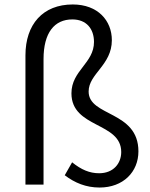

<svg xmlns="http://www.w3.org/2000/svg" viewBox="-20 -827 673 860"><path d="M426 13C532 13 600 -57 600 -149C600 -332 377 -304 377 -417C377 -497 481 -535 481 -647C481 -735 418 -807 306 -807C172 -807 94 -718 94 -579V0H175V-562C175 -681 224 -740 304 -740C367 -740 401 -698 401 -639C401 -544 300 -511 300 -409C300 -252 523 -281 523 -146C523 -96 489 -51 424 -51C381 -51 344 -67 303 -100L270 -42C315 -8 365 13 426 13Z"/></svg>

Font: Noto Sans KR DemiLight
Style: Regular
Weight: 350
Designer: Ryoko NISHIZUKA 西塚涼子 (kana, bopomofo & ideographs); Paul D. Hunt (Latin, Greek & Cyrillic); Sandoll Communications 산돌커뮤니
Foundry: Adobe
Version: Version 2.004;hotconv 1.0.118;makeotfexe 2.5.65603